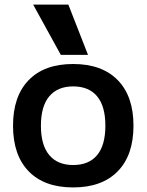

<svg xmlns="http://www.w3.org/2000/svg" viewBox="-20 -810 641 840"><path d="M300 10Q174 10 105.5 -60.5Q37 -131 37 -260Q37 -389 105.5 -459.5Q174 -530 300 -530Q426 -530 495 -459.5Q564 -389 564 -260Q564 -131 495 -60.5Q426 10 300 10ZM300 -88Q369 -88 405 -131.5Q441 -175 441 -260Q441 -345 405 -388.5Q369 -432 300 -432Q232 -432 195.5 -388.5Q159 -345 159 -260Q159 -175 195.5 -131.5Q232 -88 300 -88ZM246 -570 125 -790H279L365 -570Z"/></svg>

Font: M PLUS 1 Thin SemiBold
Style: Regular
Weight: 600
Version: Version 1.001